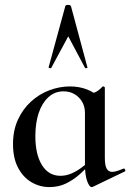

<svg xmlns="http://www.w3.org/2000/svg" viewBox="-20 -750 531 782"><path d="M181 12Q142 12 108 -8Q74 -28 53.5 -67Q33 -106 33 -163Q33 -219 53 -262.5Q73 -306 106.5 -336.5Q140 -367 181.5 -382.5Q223 -398 265 -398Q302 -398 333.5 -386Q365 -374 388 -351L326 -290Q326 -316 314.5 -335.5Q303 -355 283.5 -366.5Q264 -378 239 -378Q203 -378 177 -354Q151 -330 137.5 -289.5Q124 -249 124 -195Q124 -121 151 -77.5Q178 -34 226 -34Q249 -34 270 -43Q291 -52 309.5 -65.5Q328 -79 343 -92L351 -85Q330 -63 305 -40.5Q280 -18 249.5 -3Q219 12 181 12ZM353 12Q344 12 335 -12.5Q326 -37 326 -81V-360Q350 -367 366 -373.5Q382 -380 397 -397Q399 -399 403 -397.5Q407 -396 407 -393V-108Q407 -76 414.5 -63Q422 -50 437 -50Q445 -50 456.5 -53.5Q468 -57 482 -63Q487 -65 489.5 -59.5Q492 -54 489 -52L358 11Q356 12 353 12ZM336 -476Q338 -474 333 -472.5Q328 -471 326 -474L258 -602L189 -474Q188 -471 182.5 -472.5Q177 -474 178 -476L246 -725Q247 -730 257 -730Q267 -730 269 -725Z"/></svg>

Font: Cormorant Infant Light SemiBold
Style: Regular
Weight: 600
Version: Version 4.001